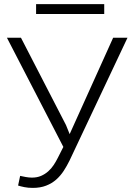

<svg xmlns="http://www.w3.org/2000/svg" viewBox="-20 -892 640 922"><path d="M296.9 -291.5 314.5 -248 523.4 -710.9H592.3L314 -121.1Q301.3 -95.2 285.9 -71.5Q270.5 -47.9 249.8 -29.5Q229 -11.2 201.4 -0.5Q173.8 10.3 137.2 10.3Q115.2 10.3 96.9 6.6Q78.6 2.9 66.9 -1L76.7 -47.4Q87.9 -44.9 103.5 -42Q119.1 -39.1 133.3 -39.1Q158.2 -39.1 177.2 -47.4Q196.3 -55.7 211.4 -69.1Q226.6 -82.5 237.8 -99.6Q249 -116.7 257.8 -134.3L284.2 -186.5L13.2 -710.9H80.6ZM480.5 -824.7H153.3V-872.1H480.5Z"/></svg>

Font: Roboto Mono Light
Style: Regular
Weight: 300
Designer: Google
Version: Version 2.000985; 2015; ttfautohint (v1.3)